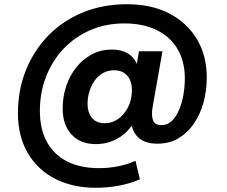

<svg xmlns="http://www.w3.org/2000/svg" viewBox="-20 -676 1075 910"><path d="M434 214Q324 214 240.5 171Q157 128 111 48Q65 -32 65 -139Q65 -250 103 -344Q141 -438 210 -508.5Q279 -579 374 -617.5Q469 -656 582 -656Q698 -656 782.5 -612Q867 -568 913.5 -490Q960 -412 960 -309Q960 -248 945 -192Q930 -136 900 -91.5Q870 -47 826.5 -21Q783 5 726 5Q657 5 625.5 -35Q594 -75 602 -141L605 -173L625 -119Q601 -61 549.5 -27Q498 7 434 7Q361 7 319 -38.5Q277 -84 277 -162Q277 -217 293.5 -267Q310 -317 341 -356Q372 -395 414.5 -418Q457 -441 510 -441Q567 -441 600 -412.5Q633 -384 639 -331L618 -316L639 -433H750L703 -167Q697 -130 705 -106.5Q713 -83 746 -83Q774 -83 794.5 -103Q815 -123 829 -156Q843 -189 849.5 -228Q856 -267 856 -304Q856 -385 821.5 -443.5Q787 -502 722.5 -533.5Q658 -565 569 -565Q481 -565 407.5 -533Q334 -501 280.5 -444Q227 -387 198 -312Q169 -237 169 -150Q169 -64 202.5 -3Q236 58 299 89.5Q362 121 450 121Q496 121 540.5 112Q585 103 622 86L643 174Q596 194 543 204Q490 214 434 214ZM477 -92Q511 -92 539 -111.5Q567 -131 585 -164Q603 -197 605 -239Q607 -269 598 -292.5Q589 -316 569.5 -329.5Q550 -343 521 -343Q492 -343 468.5 -330Q445 -317 429 -294.5Q413 -272 404 -243.5Q395 -215 395 -184Q395 -143 415.5 -117.5Q436 -92 477 -92Z"/></svg>

Font: DM Sans
Style: Bold Italic
Weight: 700
Italic angle: -10°
Designer: Colophon Foundry, Jonny Pinhorn
Foundry: Colophon Foundry
Version: Version 4.004;gftools[0.9.30]